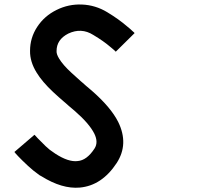

<svg xmlns="http://www.w3.org/2000/svg" viewBox="-20 -833 979 869"><path d="M136 -223 137 -222 140 -219Q143 -215 151 -207L187 -171Q206 -153 221 -144Q222 -143 231 -137Q290 -99 331 -104Q373 -107 408 -161Q426 -189 407 -228Q384 -274 317 -332Q315 -334 310.5 -337.5Q306 -341 304 -343Q294 -351 291 -354Q285 -359 277 -366.5Q269 -374 267 -375Q248 -391 220 -417Q171 -463 146 -504Q115 -554 116 -603Q116 -662 148.5 -711.5Q181 -761 236 -788Q290 -815 351 -812.5Q412 -810 465 -778Q518 -746 556 -713Q570 -702 580 -692Q581 -691 583.5 -689Q586 -687 587 -686Q589 -684 589 -683L504 -599Q503 -599 503 -600L499 -604Q498 -605 491 -611Q484 -617 479 -621Q449 -647 402 -675Q348 -709 289 -681Q236 -654 236 -602Q235 -588 248 -567Q265 -539 303 -504Q330 -479 345 -466Q347 -465 355 -457.5Q363 -450 369 -445L382 -434Q384 -432 388.5 -428.5Q393 -425 395 -423Q482 -347 515 -281Q564 -181 508 -95Q441 7 341 16Q261 23 168 -35Q159 -39 151 -46Q132 -59 107 -82Q77 -110 63 -125Q59 -130 50 -139Q50 -140 49 -141Q48 -142 47 -143L45 -145Z"/></svg>

Font: FoundationLogo
Style: Medium
Weight: 500
Version: Version 0.3